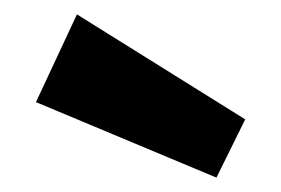

<svg xmlns="http://www.w3.org/2000/svg" viewBox="-20 -857 391 267"><path d="M281 -610 30 -715 87 -837 321 -691Z"/></svg>

Font: Szlgxwxxxixliatcpuztgldltzi
Style: Regular
Weight: 700
Italic angle: -8°
Designer: Carrois Corporate & Edenspiekermann
Foundry: Carrois Corporate GbR & Edenspiekermann AG
Version: Version 2.001